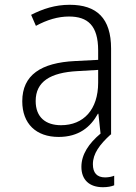

<svg xmlns="http://www.w3.org/2000/svg" viewBox="-20 -562 570 802"><path d="M225 10C309 10 358 -31 389 -87H391L400 -4C351 37 320 83 320 135C320 189 353 220 410 220C429 220 445 217 457 212V172C448 176 433 179 419 179C385 179 368 160 368 124C368 80 396 42 442 0H444V-359C444 -486 384 -542 271 -542C210 -542 159 -525 110 -500L130 -454C176 -479 222 -493 268 -493C346 -493 390 -456 390 -351V-312L293 -307C152 -300 73 -249 73 -139C73 -45 131 10 225 10ZM235 -39C171 -39 129 -72 129 -140C129 -221 190 -259 304 -265L390 -270V-217C390 -104 329 -39 235 -39Z"/></svg>

Font: Noto Sans Mono Condensed Light
Style: Regular
Weight: 300
Width: 3
Designer: Monotype Design Team
Foundry: Monotype Imaging Inc.
Version: Version 2.014